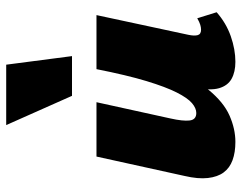

<svg xmlns="http://www.w3.org/2000/svg" viewBox="-98 -652 761 604"><g transform="rotate(-90 282.0 -350.5)"><path d="M137 10Q104 10 79.5 1Q55 -8 41 -27Q27 -46 23.5 -76.5Q20 -107 30 -150L91 -427H262L211 -195Q202 -155 204.5 -134Q207 -113 228 -113Q243 -113 259 -126.5Q275 -140 292.5 -174.5Q310 -209 328.5 -270Q347 -331 366 -427H434Q408 -293 374 -207.5Q340 -122 301 -74.5Q262 -27 220 -8.5Q178 10 137 10ZM389 10Q357 10 335.5 -2Q314 -14 306 -41.5Q298 -69 308 -117L371 -427H536L474 -138Q470 -119 473 -108.5Q476 -98 490 -98Q497 -98 505.5 -100.5Q514 -103 526 -110L545 -49Q511 -19 469.5 -4.5Q428 10 389 10ZM282 -504 190 -711H380L407 -504Z"/></g></svg>

Font: Ysabeau Office Black
Style: Italic
Weight: 900
Italic angle: -12°
Designer: Christian Thalmann (Catharsis Fonts)
Version: Version 2.001;gftools[0.9.30]; featfreeze: tnum,lnum,ss02